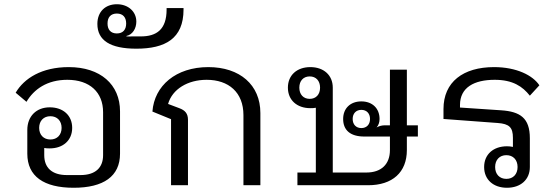

<svg xmlns="http://www.w3.org/2000/svg" viewBox="-20 -875 2630 907"><path d="M328 12C469 12 547 -42 547 -149V-349C547 -476 454 -558 305 -558C177 -558 94 -505 54 -437L105 -394C140 -453 202 -498 298 -498C404 -498 467 -439 467 -345V-142C467 -83 431 -48 360 -48H296C225 -48 189 -83 189 -142V-176C197 -174 206 -174 215 -174C278 -174 321 -212 321 -271C321 -330 278 -368 215 -368C152 -368 109 -326 109 -261V-149C109 -42 187 12 328 12ZM218 -216C186 -216 165 -238 165 -271C165 -304 186 -326 218 -326C250 -326 271 -304 271 -271C271 -238 250 -216 218 -216Z M624 -645C760 -645 847 -692 847 -830V-837H767V-830C767 -736 720 -703 645 -703H603C598 -703 588 -702 577 -703V-705C606 -711 624 -740 624 -773C624 -820 586 -855 532 -855C478 -855 440 -820 440 -762C440 -684 501 -645 624 -645ZM532 -717C503 -717 488 -735 488 -764C488 -793 503 -811 532 -811C561 -811 576 -793 576 -764C576 -735 561 -717 532 -717Z M788 0H868V-309C868 -339 854 -354 827 -364L774 -384C794 -454 867 -498 956 -498C1060 -498 1130 -439 1130 -331V0H1210V-341C1210 -474 1113 -558 964 -558C811 -558 709 -470 700 -348L788 -312Z M1385 -60V0H1719C1834 0 1902 -61 1902 -166V-230H1954V-283H1902V-546H1822V-283H1797C1783 -283 1770 -279 1759 -273C1768 -283 1773 -297 1773 -313C1773 -363 1739 -396 1687 -396C1635 -396 1601 -363 1601 -313C1601 -260 1635 -230 1701 -230H1822V-166C1822 -99 1781 -60 1711 -60H1552V-461C1552 -520 1509 -558 1446 -558C1383 -558 1340 -520 1340 -461C1340 -402 1383 -364 1446 -364C1455 -364 1463 -364 1472 -366V-60ZM1443 -408C1413 -408 1394 -429 1394 -461C1394 -493 1413 -514 1443 -514C1473 -514 1492 -493 1492 -461C1492 -429 1473 -408 1443 -408ZM1687 -270C1662 -270 1646 -287 1646 -313C1646 -339 1662 -356 1687 -356C1712 -356 1728 -339 1728 -313C1728 -287 1712 -270 1687 -270Z M2375 12C2439 12 2483 -26 2483 -86V-222C2483 -318 2437 -348 2347 -354L2153 -367V-379C2153 -462 2220 -498 2317 -498C2403 -498 2449 -466 2483 -423L2528 -472C2497 -519 2420 -558 2314 -558C2168 -558 2075 -488 2075 -360V-313L2331 -294C2386 -290 2403 -273 2403 -224V-181C2394 -183 2385 -184 2375 -184C2311 -184 2267 -146 2267 -86C2267 -26 2311 12 2375 12ZM2372 -142C2404 -142 2425 -120 2425 -86C2425 -52 2404 -30 2372 -30C2340 -30 2319 -52 2319 -86C2319 -120 2340 -142 2372 -142Z"/></svg>

Font: IBM Plex Thai Looped
Style: Regular
Weight: 400
Designer: Mike Abbink, Paul van der Laan, Pieter van Rosmalen, Ben Mitchell, Mark Frömberg
Foundry: Bold Monday
Version: Version 1.0